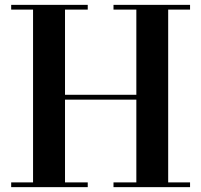

<svg xmlns="http://www.w3.org/2000/svg" viewBox="-20 -770 828 790"><path d="M762 -750V-730.5H672V-19.5H762V0H447V-19.5H541V-360H247.5V-19.5H341V0H26V-19.5H116V-730.5H26V-750H341V-730.5H247.5V-380H541V-730.5H447V-750Z"/></svg>

Font: Bodoni Moda 11pt SemiBold
Style: Regular
Weight: 600
Designer: Owen Earl
Foundry: indestructible type
Version: Version 2.004